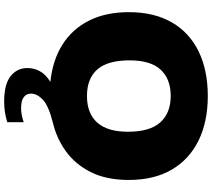

<svg xmlns="http://www.w3.org/2000/svg" viewBox="-68 -722 1020 924"><g transform="rotate(90 442.0 -260.0)"><path d="M468.5 230Q386 230 346.8 199.2Q307.5 168.5 307.5 117.5Q307.5 86 322.8 58Q338 30 374 7.5Q270 -3 194.8 -50.5Q119.5 -98 79 -178.8Q38.5 -259.5 38.5 -370Q38.5 -491.5 87.5 -576.5Q136.5 -661.5 227.2 -705.8Q318 -750 442 -750Q566.5 -750 657 -705.2Q747.5 -660.5 796.8 -575.8Q846 -491 846 -370Q846 -261.5 808.2 -186.8Q770.5 -112 708.2 -67.2Q646 -22.5 572.5 -5Q488.5 16 459.5 44Q430.5 72 430.5 100.5Q430.5 122.5 447.2 135.5Q464 148.5 502 148.5Q514.5 148.5 531 145.8Q547.5 143 568 136V215Q546.5 221.5 522.8 225.8Q499 230 468.5 230ZM442 -168.5Q525.5 -168.5 569.8 -217.8Q614 -267 614 -366Q614 -471 569 -521.2Q524 -571.5 442 -571.5Q360 -571.5 315.2 -523Q270.5 -474.5 270.5 -374Q270.5 -267.5 314.5 -218Q358.5 -168.5 442 -168.5Z"/></g></svg>

Font: Encode Sans SmExp Black
Style: Regular
Weight: 900
Width: 6
Designer: Multiple Designers
Foundry: Impallari Type
Version: Version 3.002; ttfautohint (v1.8.3) -l 8 -r 50 -G 200 -x 14 